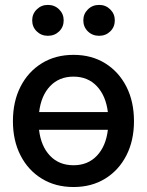

<svg xmlns="http://www.w3.org/2000/svg" viewBox="-20 -751 600 783"><path d="M279.8 11.7Q206.1 11.7 150.4 -22.5Q94.7 -56.6 63.7 -117.2Q32.7 -177.7 32.7 -256.8Q32.7 -336.9 63.7 -397.7Q94.7 -458.5 150.4 -492.9Q206.1 -527.3 279.8 -527.3Q353.5 -527.3 408.9 -492.9Q464.4 -458.5 495.4 -397.7Q526.4 -336.9 526.4 -256.8Q526.4 -177.7 495.4 -117.2Q464.4 -56.6 408.9 -22.5Q353.5 11.7 279.8 11.7ZM279.8 -77.1Q338.4 -77.1 375.2 -116Q412.1 -154.8 419.9 -221.7H139.2Q147 -154.8 183.8 -116Q220.7 -77.1 279.8 -77.1ZM139.6 -293.9H419.9Q411.6 -360.8 374.8 -399.7Q337.9 -438.5 279.8 -438.5Q221.2 -438.5 184.3 -399.7Q147.5 -360.8 139.6 -293.9ZM384.3 -605Q356.9 -605 338.4 -623Q319.8 -641.1 319.8 -668Q319.8 -694.3 338.4 -712.6Q356.9 -731 384.3 -731Q411.1 -731 429.7 -712.6Q448.2 -694.3 448.2 -668Q448.2 -641.1 429.7 -623Q411.1 -605 384.3 -605ZM175.3 -605Q148.4 -605 129.9 -623Q111.3 -641.1 111.3 -668Q111.3 -694.3 129.9 -712.6Q148.4 -731 175.3 -731Q202.6 -731 221.2 -712.6Q239.7 -694.3 239.7 -668Q239.7 -641.1 221.2 -623Q202.6 -605 175.3 -605Z"/></svg>

Font: Inter Display Medium
Style: Regular
Weight: 500
Designer: Rasmus Andersson
Foundry: rsms
Version: Version 4.001;git-9221beed3